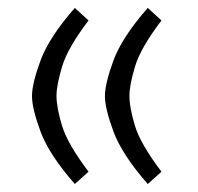

<svg xmlns="http://www.w3.org/2000/svg" viewBox="-20 -458 502 486"><path d="M245.6 -214.8Q245.6 -246.1 267.1 -304.7Q288.6 -363.3 354 -438L388.7 -406.2Q335.9 -336.9 321.8 -289.6Q307.6 -242.2 307.6 -215.3Q307.6 -186 321.5 -139.9Q335.4 -93.8 388.7 -23.4L354 7.8Q288.6 -66.9 267.1 -125.2Q245.6 -183.6 245.6 -214.8ZM61 -214.8Q61 -246.1 82.5 -304.7Q104 -363.3 169.4 -438L204.1 -406.2Q151.4 -336.9 137.2 -289.6Q123 -242.2 123 -215.3Q123 -186 137 -139.9Q150.9 -93.8 204.1 -23.4L169.4 7.8Q104 -66.9 82.5 -125.2Q61 -183.6 61 -214.8Z"/></svg>

Font: Vazir Light
Style: Light
Weight: 300
Designer: Saber Rastikerdar
Foundry: Saber Rastikerdar
Version: Version 30.0.0